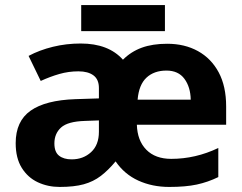

<svg xmlns="http://www.w3.org/2000/svg" viewBox="-20 -729 957 759"><path d="M641 -556Q710 -556 762.5 -527Q815 -498 844.5 -443Q874 -388 874 -308V-236H521Q523 -173 558.5 -137Q594 -101 657 -101Q753 -101 843 -144V-29Q802 -9 758 0.5Q714 10 649 10Q582 10 527 -15Q472 -40 437 -91Q408 -56 378.5 -33.5Q349 -11 311 -0.5Q273 10 216 10Q169 10 129.5 -8.5Q90 -27 66 -65.5Q42 -104 42 -163Q42 -250 101 -291.5Q160 -333 278 -337L371 -340V-381Q371 -415 349.5 -431Q328 -447 290 -447Q251 -447 214.5 -436.5Q178 -426 141 -409L93 -508Q136 -531 189 -544Q242 -557 299 -557Q409 -557 466 -493Q498 -525 540.5 -540.5Q583 -556 641 -556ZM638 -450Q589 -450 559 -422Q529 -394 524 -335H734Q733 -385 709 -417.5Q685 -450 638 -450ZM371 -253 316 -251Q248 -249 221.5 -225Q195 -201 195 -162Q195 -128 213.5 -113.5Q232 -99 263 -99Q309 -99 340 -127.5Q371 -156 371 -208ZM632 -709V-606H301V-709Z"/></svg>

Font: Noto IKEA Simplified Chinese
Style: Bold
Weight: 700
Designer: Monotype Design Team
Foundry: Monotype Imaging Inc.
Version: Version 1.100